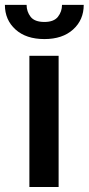

<svg xmlns="http://www.w3.org/2000/svg" viewBox="-48 -753 357 773"><path d="M188 -528.3V0H70.3V-528.3ZM201.7 -733.4H289.1Q289.1 -672.9 246.3 -634.3Q203.6 -595.7 130.9 -595.7Q57.1 -595.7 14.4 -634.3Q-28.3 -672.9 -28.3 -733.4H59.1Q59.1 -706.5 75.2 -685.5Q91.3 -664.6 130.9 -664.6Q168.9 -664.6 185.3 -685.5Q201.7 -706.5 201.7 -733.4Z"/></svg>

Font: Vazirmatn RD UI Medium
Style: Regular
Weight: 500
Designer: Saber Rastikerdar
Foundry: Saber Rastikerdar
Version: Version 33.003